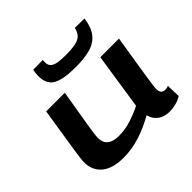

<svg xmlns="http://www.w3.org/2000/svg" viewBox="-187 -992 1208 1208"><g transform="rotate(-45 417.0 -387.5)"><path d="M267 10Q169 10 119 -32Q69 -74 69 -147Q69 -152 69.5 -160Q70 -168 72.5 -188.5Q75 -209 81.5 -250.5Q88 -292 99 -362Q110 -432 127 -541H293Q278 -451 268 -391.5Q258 -332 252 -295.5Q246 -259 243.5 -239.5Q241 -220 240 -210.5Q239 -201 239 -194Q239 -108 342 -108Q397 -108 448 -124Q499 -140 552 -166L609 -541H775Q758 -433 746.5 -363Q735 -293 729 -251.5Q723 -210 720 -190Q717 -170 716.5 -163.5Q716 -157 716 -154Q716 -128 726 -117.5Q736 -107 753 -107Q757 -107 764.5 -108Q772 -109 782 -113L785 -20Q762 -5 732.5 2.5Q703 10 677 10Q630 10 598.5 -13Q567 -36 557 -77Q484 -36 412 -13Q340 10 267 10ZM454 -606Q347 -606 298 -633Q249 -660 249 -734Q249 -758 255 -784L341 -785Q340 -778 340 -772.5Q340 -767 340 -763Q340 -735 359 -722.5Q378 -710 407 -707Q436 -704 466 -704Q520 -704 552.5 -711Q585 -718 602 -735.5Q619 -753 626 -785L711 -784Q701 -711 669 -672.5Q637 -634 583.5 -620Q530 -606 454 -606Z"/></g></svg>

Font: Georama ExtraExtended SemiBold
Style: Italic
Weight: 600
Width: 8
Italic angle: -9°
Designer: Jean-Baptiste Levee
Foundry: Production Type
Version: Version 1.000